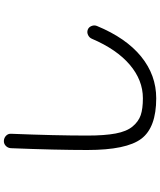

<svg xmlns="http://www.w3.org/2000/svg" viewBox="67 -880 865 1040"><g transform="rotate(-90 500.0 -360.5)"><path d="M487.3 52.7Q329.1 52.7 268.1 -27.8Q207 -108.4 207 -320.3Q207 -491.2 216.8 -734.4Q217.8 -751 229.5 -762.2Q241.2 -773.4 257.3 -772.5Q273.4 -771.5 284.7 -760.3Q295.9 -749 294.9 -733.4Q285.2 -493.2 285.2 -320.3Q285.2 -226.6 296.4 -167Q307.6 -107.4 334.5 -75.2Q361.3 -43 396 -31.2Q430.7 -19.5 487.3 -19.5Q585 -19.5 668.5 -90.3Q752 -161.1 809.6 -295.9Q815.4 -309.6 829.6 -316.4Q843.8 -323.2 857.9 -318.4Q872.1 -313.5 878.4 -298.3Q884.8 -283.2 878.9 -268.6Q813.5 -110.4 712.9 -28.8Q612.3 52.7 487.3 52.7Z"/></g></svg>

Font: Rounded Mgen+ 1mn regular
Style: Regular
Weight: 400
Designer: [Source Han Sans]
Ryoko NISHIZUKA  (kana & ideographs); Paul D. Hunt (Latin, Greek & Cyrillic); Wenlong ZHANG  (bopomofo
Version: Version 1.059.20150602